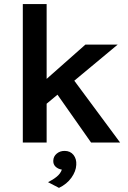

<svg xmlns="http://www.w3.org/2000/svg" viewBox="-20 -706 632 951"><path d="M93 0V-685.9H211V0ZM195 -301.1 403 -485.1H562.9L195 -179ZM431.1 0 214.1 -309.1 326 -336 574.9 0ZM272.2 224.6 217.9 196.3Q242.5 184.2 260.9 169.2Q279.4 154.2 286.4 134.1Q267.4 131.2 254.9 119.2Q242.5 107.2 244 88Q245.2 68.1 261.1 54.8Q277.1 41.4 300 41.4Q328.1 41.4 344 61.3Q359.8 81.3 357.8 110.7Q356.3 142.4 333.8 174.1Q311.2 205.9 272.2 224.6Z"/></svg>

Font: Karla
Style: Regular
Weight: 400
Designer: Jonathan Pinhorn
Version: Version 2.004;gftools[0.9.33]